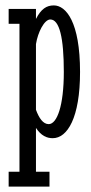

<svg xmlns="http://www.w3.org/2000/svg" viewBox="-20 -498 338 710"><path d="M12 -410H52V137H12V192H163V137H113V-25C132 4 153 13 175 13C229 13 276 -62 276 -232C276 -417 224 -478 179 -478C152 -478 132 -465 113 -428V-465H12ZM113 -335C120 -379 144 -426 166 -426C200 -426 216 -358 216 -232C216 -107 191 -39 160 -39C139 -39 124 -62 113 -92Z"/></svg>

Font: Stint Ultra Condensed
Style: Regular
Weight: 400
Width: 1
Designer: Astigmatic (AOETI)
Foundry: Astigmatic (AOETI)
Version: Version 1.000